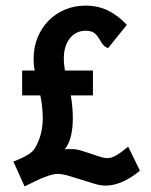

<svg xmlns="http://www.w3.org/2000/svg" viewBox="-20 -649 540 686"><path d="M366.2 -477.1Q351.6 -482.9 345 -493.2Q338.4 -503.4 332.3 -513.7Q326.2 -523.9 316.2 -531.5Q306.2 -539.1 285.2 -539.1Q270 -539.1 256.1 -533Q242.2 -526.9 231.4 -514.4Q220.7 -502 214.4 -483.4Q208 -464.8 208 -439.9Q208 -431.6 208.7 -421.9Q209.5 -412.1 211.9 -397H312V-308.1H232.9Q236.8 -287.6 238.5 -265.1Q240.2 -242.7 240.2 -227.1Q240.2 -213.4 239 -198.2Q237.8 -183.1 234.6 -168Q231.4 -152.8 225.6 -139.2Q219.7 -125.5 210.9 -115.2Q215.3 -116.2 222.4 -116.2Q229.5 -116.2 236.8 -116.2Q252 -116.2 269.3 -111.1Q286.6 -106 304 -100.1Q321.3 -94.2 336.7 -89.1Q352.1 -84 362.8 -84Q370.6 -84 378.7 -86.4Q386.7 -88.9 395.5 -94Q404.3 -99.1 414.8 -106.9Q425.3 -114.7 438 -125L480 -39.1Q415 14.2 356.9 14.2Q340.3 14.2 317.6 7.6Q294.9 1 270.8 -6.8Q246.6 -14.6 224.1 -21.2Q201.7 -27.8 186 -27.8Q169.4 -27.8 139.9 -16.4Q110.4 -4.9 67.9 17.1L27.8 -71.8Q46.9 -79.1 60.3 -85.7Q73.7 -92.3 82.8 -98.1Q91.8 -104 96.9 -109.4Q102.1 -114.7 105 -120.1Q118.7 -142.6 125.7 -169.7Q132.8 -196.8 132.8 -226.1Q132.8 -233.4 132.3 -242.9Q131.8 -252.4 130.9 -263.4Q129.9 -274.4 128.2 -285.9Q126.5 -297.4 124 -308.1H59.1V-397H104Q101.6 -409.2 100.8 -419.2Q100.1 -429.2 100.1 -439Q100.1 -480.5 114.5 -515.4Q128.9 -550.3 153.8 -575.4Q178.7 -600.6 212.4 -614.7Q246.1 -628.9 285.2 -628.9Q329.6 -628.9 365.2 -611.8Q400.9 -594.7 433.1 -560.1Z"/></svg>

Font: InconsolataGo
Style: Bold
Weight: 700
Designer: Raph Levien, Kirill Tkachev(cyreal.org)
Foundry: Raph Levien, Kirill Tkachev(cyreal.org)
Version: Version 1.015; ttfautohint (v0.92) -l 8 -r 50 -G 200 -x 14 -